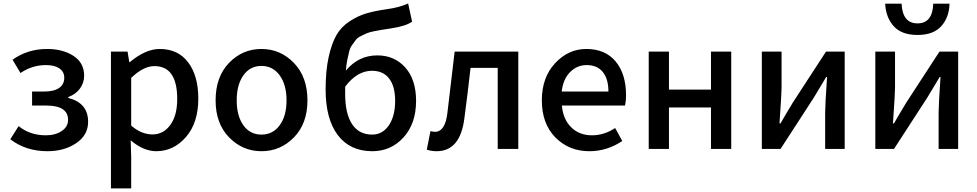

<svg xmlns="http://www.w3.org/2000/svg" viewBox="-20 -841 5516 1084"><path d="M248 12.7Q126 12.7 38.1 -54.7L85 -128.9Q149.4 -77.1 238.3 -77.1Q292 -77.1 328.1 -101.1Q364.3 -125 364.3 -164.1Q364.3 -245.1 241.2 -245.1H161.1V-324.2H228.5Q285.2 -324.2 314 -344.7Q342.8 -365.2 342.8 -401.4Q342.8 -436.5 314.9 -455.1Q287.1 -473.6 240.2 -473.6Q161.1 -473.6 95.7 -428.7L50.8 -503.9Q135.7 -564.5 246.1 -564.5Q335 -564.5 395 -525.4Q455.1 -486.3 455.1 -413.1Q455.1 -374 431.6 -341.3Q408.2 -308.6 365.2 -293V-288.1Q477.5 -259.8 477.5 -153.3Q477.5 -78.1 410.2 -32.7Q342.8 12.7 248 12.7Z M606.4 222.7V-549.8H700.2L710 -490.2H712.9Q801.8 -564.5 881.8 -564.5Q985.4 -564.5 1042.5 -488.8Q1099.6 -413.1 1099.6 -284.2Q1099.6 -147.5 1029.8 -67.4Q960 12.7 862.3 12.7Q790 12.7 717.8 -48.8L720.7 44.9V222.7ZM840.8 -82Q902.3 -82 941.4 -135.3Q980.5 -188.5 980.5 -282.2Q980.5 -467.8 851.6 -467.8Q790 -467.8 720.7 -401.4V-131.8Q778.3 -82 840.8 -82Z M1456.1 12.7Q1349.6 12.7 1273.4 -65.4Q1197.3 -143.6 1197.3 -274.4Q1197.3 -407.2 1272.9 -485.8Q1348.6 -564.5 1456.1 -564.5Q1563.5 -564.5 1639.6 -485.4Q1715.8 -406.2 1715.8 -274.4Q1715.8 -143.6 1639.6 -65.4Q1563.5 12.7 1456.1 12.7ZM1354 -133.8Q1391.6 -81.1 1456.1 -81.1Q1520.5 -81.1 1559.1 -133.8Q1597.7 -186.5 1597.7 -274.4Q1597.7 -362.3 1559.1 -415.5Q1520.5 -468.8 1456.1 -468.8Q1391.6 -468.8 1354 -415.5Q1316.4 -362.3 1316.4 -274.4Q1316.4 -186.5 1354 -133.8Z M1928.7 -351.6V-311.5Q1928.7 -199.2 1967.8 -140.1Q2006.8 -81.1 2081.1 -81.1Q2139.6 -81.1 2175.3 -133.3Q2210.9 -185.5 2210.9 -271.5Q2210.9 -353.5 2177.2 -397.5Q2143.6 -441.4 2080.1 -441.4Q1996.1 -441.4 1928.7 -351.6ZM2284.2 -821.3 2306.6 -718.8Q2271.5 -693.4 2187.5 -680.7Q2151.4 -674.8 2134.3 -672.4Q2117.2 -669.9 2089.4 -664.1Q2061.5 -658.2 2048.8 -652.3Q2036.1 -646.5 2017.1 -637.2Q1998 -627.9 1989.3 -616.2Q1980.5 -604.5 1968.8 -588.4Q1957 -572.3 1951.7 -551.3Q1946.3 -530.3 1940.9 -503.4Q1935.5 -476.6 1932.6 -442.4Q2003.9 -528.3 2110.4 -528.3Q2207 -528.3 2268.1 -460Q2329.1 -391.6 2329.1 -271.5Q2329.1 -143.6 2258.3 -65.4Q2187.5 12.7 2082 12.7Q1956.1 12.7 1887.2 -78.1Q1818.4 -168.9 1818.4 -335.9Q1818.4 -441.4 1835.4 -518.6Q1852.5 -595.7 1879.4 -642.6Q1906.2 -689.5 1953.1 -720.2Q2000 -751 2047.4 -765.1Q2094.7 -779.3 2164.1 -789.1Q2235.4 -798.8 2284.2 -821.3Z M2445.3 12.7Q2415 12.7 2389.6 3.9L2410.2 -100.6Q2425.8 -96.7 2435.5 -96.7Q2493.2 -96.7 2505.9 -203.1Q2533.2 -433.6 2546.9 -549.8H2906.2V0H2790V-458H2636.7Q2618.2 -293.9 2601.6 -171.9Q2578.1 12.7 2445.3 12.7Z M3307.6 12.7Q3192.4 12.7 3115.7 -64.9Q3039.1 -142.6 3039.1 -274.4Q3039.1 -403.3 3113.8 -483.9Q3188.5 -564.5 3290 -564.5Q3397.5 -564.5 3456.1 -493.7Q3514.6 -422.9 3514.6 -302.7Q3514.6 -270.5 3508.8 -245.1H3152.3Q3159.2 -167 3205.1 -122.1Q3251 -77.1 3322.3 -77.1Q3390.6 -77.1 3453.1 -118.2L3493.2 -44.9Q3407.2 12.7 3307.6 12.7ZM3151.4 -324.2H3415Q3415 -395.5 3383.3 -434.6Q3351.6 -473.6 3292 -473.6Q3238.3 -473.6 3198.7 -434.1Q3159.2 -394.5 3151.4 -324.2Z M3642.6 0V-549.8H3756.8V-335H3994.1V-549.8H4108.4V0H3994.1V-234.4H3756.8V0Z M4281.2 0V-549.8H4392.6V-344.7Q4392.6 -313.5 4380.9 -144.5H4386.7Q4395.5 -161.1 4420.9 -203.1Q4446.3 -245.1 4456.1 -261.7L4643.6 -549.8H4749V0H4638.7V-205.1Q4638.7 -249 4649.4 -406.2H4644.5Q4632.8 -385.7 4574.2 -289.1L4386.7 0Z M4921.9 0V-549.8H5033.2V-344.7Q5033.2 -313.5 5021.5 -144.5H5027.3Q5036.1 -161.1 5061.5 -203.1Q5086.9 -245.1 5096.7 -261.7L5284.2 -549.8H5389.6V0H5279.3V-205.1Q5279.3 -249 5290 -406.2H5285.2Q5273.4 -385.7 5214.8 -289.1L5027.3 0ZM4977.5 -820.3H5070.3Q5075.2 -709 5160.2 -709Q5245.1 -709 5249 -820.3H5340.8Q5338.9 -743.2 5294.4 -693.4Q5250 -643.6 5160.2 -643.6Q5070.3 -643.6 5025.9 -692.9Q4981.4 -742.2 4977.5 -820.3Z"/></svg>

Font: Gen Shin Gothic Medium
Style: Regular
Weight: 500
Designer: [Source Han Sans]
Ryoko NISHIZUKA  (kana & ideographs); Paul D. Hunt (Latin, Greek & Cyrillic); Wenlong ZHANG  (bopomofo
Version: Version 1.002.20150607